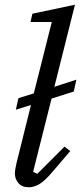

<svg xmlns="http://www.w3.org/2000/svg" viewBox="-20 -780 343 812"><path d="M102 12Q73 12 58 -5.5Q43 -23 43 -46Q43 -57 45.5 -69Q48 -81 50 -91L111 -336L47 -316L58 -365L123 -385L199 -687H109L117 -722L297 -760L210 -413L303 -443L292 -393L198 -363L120 -53L138 -45L253 -160L277 -141L206 -58Q171 -16 147.5 -2Q124 12 102 12Z"/></svg>

Font: IBM Plex Serif
Style: Italic
Weight: 400
Italic angle: -14°
Designer: Mike Abbink, Paul van der Laan, Pieter van Rosmalen
Foundry: Bold Monday
Version: Version 3.001